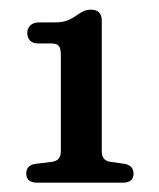

<svg xmlns="http://www.w3.org/2000/svg" viewBox="-20 -736 333 402"><path d="M60.4 -645H87.3Q98.5 -645 102.9 -640.1Q107.4 -635.2 107.4 -620.1V-419.6Q107.4 -409.7 103 -404.2Q98.6 -398.7 89.8 -397.3L53.5 -392.8Q35 -389.9 35 -372.5Q35 -353.6 57.7 -353.6H237.1Q259.6 -353.6 259.6 -372.5Q259.6 -389 241.6 -392.8L210.5 -397.3Q201.3 -398.9 197.2 -404.3Q193.1 -409.7 193.1 -419.3V-692.9Q193.1 -715.8 169.9 -715.8Q163.7 -715.8 157.8 -713.8Q151.9 -711.7 145.4 -707.2Q134 -698.9 123.3 -694Q112.6 -689.1 95 -689.1H61.8Q50.1 -689.1 43.6 -682.8Q37.1 -676.6 37.1 -667.4Q37.1 -657 42.9 -651Q48.7 -645 60.4 -645Z"/></svg>

Font: Fraunces SuperSoft
Style: Regular
Weight: 900
Version: Version 1.000;[b76b70a41]